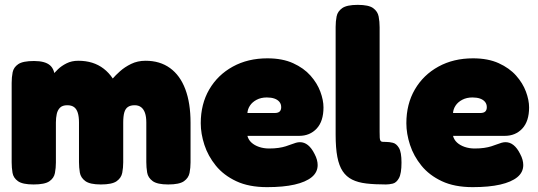

<svg xmlns="http://www.w3.org/2000/svg" viewBox="-20 -750 2212 790"><path d="M118 9Q73 9 54 -4.5Q35 -18 31.5 -39Q28 -60 28 -82V-409Q28 -432 32 -452.5Q36 -473 55 -486Q74 -499 120 -499Q165 -499 185.5 -481.5Q206 -464 206 -425L189 -430Q189 -430 196.5 -440.5Q204 -451 218.5 -465Q233 -479 254 -489.5Q275 -500 302 -500Q333 -500 359 -492Q385 -484 406.5 -467.5Q428 -451 444 -427Q455 -440 474 -457Q493 -474 519.5 -487Q546 -500 579 -500Q638 -500 679.5 -470Q721 -440 742.5 -383Q764 -326 764 -245V-82Q764 -60 760 -39Q756 -18 737 -4.5Q718 9 672 9Q627 9 608 -5Q589 -19 585.5 -40Q582 -61 582 -83V-246Q582 -270 576.5 -285.5Q571 -301 560.5 -309Q550 -317 534 -317Q517 -317 506.5 -310Q496 -303 491.5 -287.5Q487 -272 487 -245V-82Q487 -60 483 -39Q479 -18 460 -4.5Q441 9 395 9Q350 9 331 -5Q312 -19 308.5 -40Q305 -61 305 -83V-246Q305 -270 300 -286Q295 -302 284.5 -309.5Q274 -317 257 -317Q237 -317 227 -307Q217 -297 213.5 -281Q210 -265 210 -246V-81Q210 -59 206 -38Q202 -17 183 -4Q164 9 118 9Z M1079 20Q1004 20 952 -4.5Q900 -29 868 -68.5Q836 -108 821 -154Q806 -200 806 -243Q806 -322 841 -382Q876 -442 938 -476Q1000 -510 1080 -510Q1142 -510 1186 -490Q1230 -470 1257.5 -439Q1285 -408 1298 -373Q1311 -338 1311 -308Q1311 -251 1283 -221Q1255 -191 1211 -191H998Q1002 -175 1014.5 -163.5Q1027 -152 1046 -145.5Q1065 -139 1087 -139Q1109 -139 1126 -141.5Q1143 -144 1155.5 -148Q1168 -152 1178.5 -156Q1189 -160 1197.5 -162.5Q1206 -165 1214 -165Q1232 -165 1247 -153Q1262 -141 1274 -117Q1281 -104 1284 -92.5Q1287 -81 1287 -71Q1287 -41 1262.5 -21Q1238 -1 1192 9.5Q1146 20 1079 20ZM998 -285H1110Q1124 -285 1130.5 -291Q1137 -297 1137 -309Q1137 -322 1129.5 -331Q1122 -340 1109 -344.5Q1096 -349 1078 -349Q1054 -349 1036 -339.5Q1018 -330 1008.5 -315.5Q999 -301 998 -285Z M1568 9Q1522 9 1487.5 5Q1453 1 1429 -11Q1405 -23 1390 -45.5Q1375 -68 1368 -104.5Q1361 -141 1361 -196V-639Q1361 -662 1365 -682.5Q1369 -703 1388 -716.5Q1407 -730 1452 -730Q1497 -730 1515.5 -716.5Q1534 -703 1538 -682Q1542 -661 1542 -638V-207Q1542 -192 1542.5 -183.5Q1543 -175 1545.5 -171Q1548 -167 1553.5 -166.5Q1559 -166 1569 -166Q1582 -166 1596.5 -162.5Q1611 -159 1621.5 -141.5Q1632 -124 1632 -81Q1632 -36 1621.5 -17Q1611 2 1596 5.5Q1581 9 1568 9Z M1925 20Q1850 20 1798 -4.5Q1746 -29 1714 -68.5Q1682 -108 1667 -154Q1652 -200 1652 -243Q1652 -322 1687 -382Q1722 -442 1784 -476Q1846 -510 1926 -510Q1988 -510 2032 -490Q2076 -470 2103.5 -439Q2131 -408 2144 -373Q2157 -338 2157 -308Q2157 -251 2129 -221Q2101 -191 2057 -191H1844Q1848 -175 1860.5 -163.5Q1873 -152 1892 -145.5Q1911 -139 1933 -139Q1955 -139 1972 -141.5Q1989 -144 2001.5 -148Q2014 -152 2024.5 -156Q2035 -160 2043.5 -162.5Q2052 -165 2060 -165Q2078 -165 2093 -153Q2108 -141 2120 -117Q2127 -104 2130 -92.5Q2133 -81 2133 -71Q2133 -41 2108.5 -21Q2084 -1 2038 9.5Q1992 20 1925 20ZM1844 -285H1956Q1970 -285 1976.5 -291Q1983 -297 1983 -309Q1983 -322 1975.5 -331Q1968 -340 1955 -344.5Q1942 -349 1924 -349Q1900 -349 1882 -339.5Q1864 -330 1854.5 -315.5Q1845 -301 1844 -285Z"/></svg>

Font: Fredoka Light
Style: Bold
Weight: 700
Version: Version 2.001